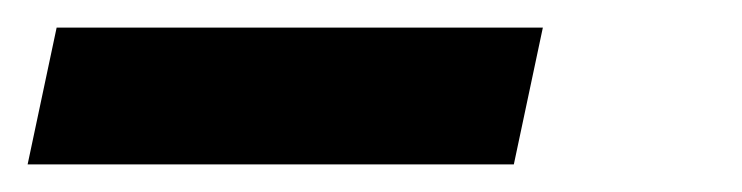

<svg xmlns="http://www.w3.org/2000/svg" viewBox="-47 -20 537 139"><path d="M-27 99 -6 0H346L325 99Z"/></svg>

Font: Raleway-v4020 SemiBold
Style: Italic
Weight: 600
Italic angle: -12°
Designer: Matt McInerney, Pablo Impallari, Rodrigo Fuenzalida
Foundry: Matt McInerney, Pablo Impallari, Rodrigo Fuenzalida
Version: Version 4.020;PS 004.020;hotconv 1.0.88;makeotf.lib2.5.64775